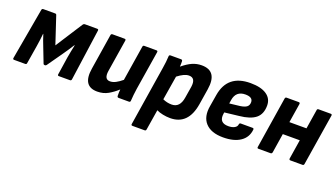

<svg xmlns="http://www.w3.org/2000/svg" viewBox="-61 -985 2887 1648"><g transform="rotate(20 1383.0 -161.0)"><path d="M34 0Q21 0 23 -13L106 -482Q108 -495 121 -495H229Q239 -495 242 -485L324 -238L483 -485Q490 -495 499 -495H613Q626 -495 624 -482L558 -13Q556 0 544 0H443Q430 0 432 -13L457 -178Q461 -203 467.5 -235Q474 -267 480 -295H477Q461 -269 442 -241Q423 -213 407 -190L312 -55Q307 -47 297 -47Q286 -47 283 -55L230 -192Q221 -214 211 -241.5Q201 -269 193 -295H191Q188 -267 184.5 -236.5Q181 -206 176 -178L149 -13Q148 0 135 0Z M796 12Q659 12 687 -159L738 -482Q740 -495 752 -495H862Q876 -495 874 -482L827 -187Q815 -108 869 -108Q895 -108 921.5 -122Q948 -136 978 -161L1029 -482Q1031 -495 1042 -495H1154Q1167 -495 1165 -482L1108 -127Q1099 -67 1096 -13Q1095 0 1083 0H989Q976 0 975 -13Q974 -41 977 -73Q939 -38 895.5 -13Q852 12 796 12Z M1182 185Q1169 185 1171 172L1257 -372Q1262 -401 1265 -429Q1268 -457 1269 -481Q1269 -495 1283 -495H1379Q1391 -495 1392 -482Q1393 -459 1391 -432Q1438 -471 1478.5 -489Q1519 -507 1564 -507Q1710 -507 1682 -331L1659 -187Q1627 12 1462 12Q1429 12 1395 5Q1361 -2 1337 -14L1307 172Q1305 185 1294 185ZM1492 -387Q1449 -387 1389 -340L1353 -120Q1392 -102 1435 -102Q1510 -102 1525 -199L1542 -303Q1554 -387 1492 -387Z M1945 12Q1836 12 1784 -44.5Q1732 -101 1750 -203L1768 -311Q1801 -507 2010 -507Q2106 -507 2157.5 -472Q2209 -437 2209 -374Q2209 -296 2161.5 -257Q2114 -218 2013 -208L1883 -193L1881 -180Q1868 -94 1955 -94Q1989 -94 2011 -106Q2033 -118 2035 -139Q2037 -152 2049 -152H2156Q2169 -152 2168 -140Q2161 -67 2102.5 -27.5Q2044 12 1945 12ZM1897 -280 1992 -291Q2034 -297 2052 -311.5Q2070 -326 2070 -354Q2070 -400 2002 -400Q1916 -400 1902 -313Z M2265 0Q2253 0 2255 -13L2329 -482Q2331 -495 2343 -495H2454Q2466 -495 2465 -482L2437 -306H2593L2621 -482Q2622 -495 2635 -495H2746Q2759 -495 2757 -482L2682 -13Q2680 0 2668 0H2558Q2545 0 2546 -13L2574 -190H2419L2391 -13Q2388 0 2376 0Z"/></g></svg>

Font: Sofia Sans ExtraBold
Style: Italic
Weight: 800
Italic angle: -9°
Designer: Botio Nikoltchev, Ani Petrova
Foundry: lettersoup
Version: Version 4.100; ttfautohint (v1.8.4.7-5d5b)